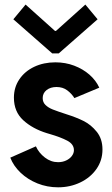

<svg xmlns="http://www.w3.org/2000/svg" viewBox="-20 -800 481 828"><path d="M24.4 -120.1 134.8 -168.9Q147.5 -140.6 173.6 -120.6Q199.7 -100.6 230.5 -100.6Q249.5 -100.6 265.1 -107.9Q280.8 -115.2 289.8 -127.2Q298.8 -139.2 298.8 -152.3Q298.8 -178.2 270 -193.4Q241.2 -208.5 195.8 -221.7L182.6 -225.6Q120.6 -244.6 80.3 -281.5Q40 -318.4 40 -378.9Q40 -423.3 63.5 -458Q86.9 -492.7 127.7 -512Q168.5 -531.2 218.8 -531.2Q262.2 -531.2 300 -516.8Q337.9 -502.4 366 -477.8Q394 -453.1 408.2 -421.9L300.8 -377Q289.1 -396 270 -410.4Q251 -424.8 223.6 -424.8Q197.8 -424.8 180.9 -411.6Q164.1 -398.4 164.1 -377Q164.1 -358.9 176.3 -347.2Q188.5 -335.4 207.5 -327.9Q226.6 -320.3 268.6 -306.6Q309.1 -293.9 340.8 -278.1Q372.6 -262.2 397.2 -231.7Q421.9 -201.2 421.9 -155.3Q421.9 -108.4 396 -71.3Q370.1 -34.2 326.2 -13.2Q282.2 7.8 230.5 7.8Q183.6 7.8 141.6 -9Q99.6 -25.9 68.8 -55.2Q38.1 -84.5 24.4 -120.1ZM217.3 -666.5H221.2L348.1 -780.3L400.9 -716.8L233.4 -569.8H205.1L37.6 -716.8L90.3 -780.3Z"/></svg>

Font: Reddit Sans
Style: Bold
Weight: 700
Designer: Stephen Hutchings
Foundry: Reddit
Version: Version 1.013